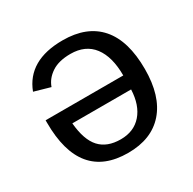

<svg xmlns="http://www.w3.org/2000/svg" viewBox="-127 -668 810 807"><g transform="rotate(-30 278.0 -264.0)"><path d="M419.4 -282.7Q419.4 -373.5 381.8 -422.9Q344.2 -472.2 272 -472.2Q214.8 -472.2 180.4 -449.2Q146 -426.3 133.8 -391.1L56.6 -413.1Q104 -538.1 272 -538.1Q389.2 -538.1 450.4 -468.3Q511.7 -398.4 511.7 -260.7Q511.7 -129.9 450.4 -60.1Q389.2 9.8 275.4 9.8Q42.5 9.8 42.5 -271V-282.7ZM133.3 -215.3Q140.6 -131.8 175.8 -93.5Q210.9 -55.2 276.9 -55.2Q340.8 -55.2 378.2 -97.9Q415.5 -140.6 418.5 -215.3Z"/></g></svg>

Font: Arimo
Style: Regular
Weight: 400
Designer: Steve Matteson
Foundry: Monotype Imaging Inc.
Version: Version 1.33